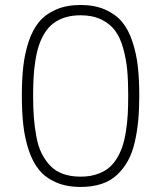

<svg xmlns="http://www.w3.org/2000/svg" viewBox="-20 -739 642 764"><path d="M66.9 -358.9Q66.9 -424.3 72.8 -475.6Q78.6 -526.9 94.2 -574Q109.9 -621.1 135.5 -651.9Q161.1 -682.6 202.9 -700.9Q244.6 -719.2 300.8 -719.2Q356.4 -719.2 398.2 -700.9Q439.9 -682.6 465.6 -651.9Q491.2 -621.1 506.8 -574Q522.5 -526.9 528.3 -475.6Q534.2 -424.3 534.2 -358.9Q534.2 -304.2 530 -259.8Q525.9 -215.3 516.1 -172.9Q506.3 -130.4 489 -99.1Q471.7 -67.9 446.3 -43.7Q420.9 -19.5 384.3 -7.3Q347.7 4.9 300.8 4.9Q244.6 4.9 202.9 -13.4Q161.1 -31.7 135.5 -63Q109.9 -94.2 94.2 -141.8Q78.6 -189.5 72.8 -241Q66.9 -292.5 66.9 -358.9ZM490.2 -358.9Q490.2 -417.5 486.1 -461.2Q481.9 -504.9 470 -547.6Q458 -590.3 437.5 -617.7Q417 -645 382.6 -661.6Q348.1 -678.2 300.8 -678.2Q266.6 -678.2 239.3 -669.7Q211.9 -661.1 192.4 -646.2Q172.9 -631.3 158.4 -608.4Q144 -585.4 135.3 -559.6Q126.5 -533.7 121.1 -499.8Q115.7 -465.8 113.8 -432.9Q111.8 -399.9 111.8 -358.9Q111.8 -310.1 114.7 -271.7Q117.7 -233.4 124.8 -195.1Q131.8 -156.7 145.5 -129.2Q159.2 -101.6 179.7 -79.8Q200.2 -58.1 230.7 -47.1Q261.2 -36.1 300.8 -36.1Q335 -36.1 362.3 -44.7Q389.6 -53.2 409.2 -68.1Q428.7 -83 443.4 -106.2Q458 -129.4 466.8 -155.5Q475.6 -181.6 481 -215.8Q486.3 -250 488.3 -283.7Q490.2 -317.4 490.2 -358.9Z"/></svg>

Font: SVN-Poppins ExtraLight
Style: Regular
Weight: 200
Designer: Ninad Kale (Devanagari), Jonny Pinhorn (Latin)
Foundry: Indian Type Foundry
Version: Version 3.002 2017